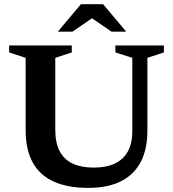

<svg xmlns="http://www.w3.org/2000/svg" viewBox="-20 -904 844 936"><path d="M625 -264V-622L542.5 -648.5V-682.5H779V-648.5L698.5 -622V-266.5Q698.5 -175 665.2 -113Q632 -51 568 -19.5Q504 12 411 12Q310.5 12 242.5 -18.5Q174.5 -49 139.8 -111.5Q105 -174 105 -269V-622L24.5 -648.5V-682.5H330V-648.5L249.5 -622V-270.5Q249.5 -208.5 270.5 -167.8Q291.5 -127 333.2 -107Q375 -87 437.5 -87Q498.5 -87 540.2 -107Q582 -127 603.5 -166.2Q625 -205.5 625 -264ZM416 -823.5H441L333 -749.5H261.5L374.5 -883.5H482.5L595.5 -749.5H524Z"/></svg>

Font: Newsreader SemiBold
Style: Regular
Weight: 600
Designer: Hugues Gentile
Foundry: Production Type
Version: Version 1.003